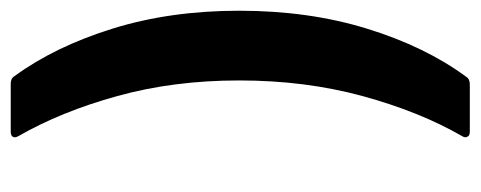

<svg xmlns="http://www.w3.org/2000/svg" viewBox="-291 -511 896 358"><g transform="rotate(90 157.0 -332.0)"><path d="M134 96Q124 96 120 89Q65 14 31.5 -93.5Q-2 -201 -2 -330Q-2 -460 31.5 -568.5Q65 -677 121 -753Q125 -760 135 -760H223Q230 -760 232 -757Q234 -754 234 -752Q234 -749 232 -746Q186 -666 157 -559.5Q128 -453 128 -330Q128 -208 157 -103Q186 2 232 82Q234 86 234 88Q234 96 223 96Z"/></g></svg>

Font: LinhAnh SemBd
Style: Regular
Weight: 600
Monospace: yes
Designer: Jeremy Tribby
Foundry: Tribby Type
Version: Version 1.408